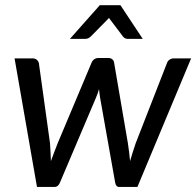

<svg xmlns="http://www.w3.org/2000/svg" viewBox="-20 -738 774 758"><path d="M37.5 0ZM37.5 -507.5H108.5Q118.5 -507.5 125 -502.2Q131.5 -497 133.5 -488.5L177.5 -172Q178.5 -153.5 179.5 -136.5Q180.5 -119.5 181 -102Q187 -119.5 193.8 -136.5Q200.5 -153.5 207.5 -172L341.5 -490.5Q344.5 -498.5 351.8 -503.8Q359 -509 368 -509H407.5Q417.5 -509 423.5 -503.8Q429.5 -498.5 430.5 -490.5L485 -172Q487.5 -154 489.8 -136.8Q492 -119.5 493.5 -102Q498.5 -119 503.8 -136.2Q509 -153.5 515.5 -172L639 -488.5Q641.5 -497 649.2 -502.2Q657 -507.5 666 -507.5H734.5L522.5 0H450Q437.5 0 434.5 -18L375 -353Q373.5 -361.5 372.8 -369.5Q372 -377.5 371 -386Q368.5 -377.5 365.5 -369.2Q362.5 -361 359 -352.5L217 -18Q210 0 195.5 0H126ZM543.5 -584.5H485Q479.5 -584.5 474.5 -586.5Q469.5 -588.5 465 -594.5L417 -658Q415 -660 413.5 -662.5Q412 -665 410.5 -667.5L401.5 -658L339 -594.5Q329 -584.5 316.5 -584.5H256L374 -717.5H455.5Z"/></svg>

Font: Lato Medium
Style: Italic
Weight: 500
Italic angle: -7°
Designer: Lukasz Dziedzic
Foundry: tyPoland Lukasz Dziedzic
Version: Version 2.006; 2014-01-15